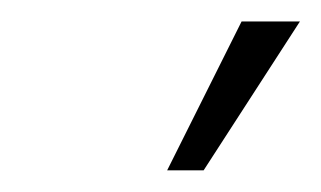

<svg xmlns="http://www.w3.org/2000/svg" viewBox="-20 -710 301 180"><path d="M136.7 -550.3 206.5 -689.9H261.2L170.9 -550.3Z"/></svg>

Font: HK Grotesk Legacy
Style: Italic
Weight: 400
Italic angle: -13°
Designer: Alfredo Marco Pradil
Foundry: Hanken Design Co.
Version: Version 2.022;PS 002.022;hotconv 1.0.88;makeotf.lib2.5.64775